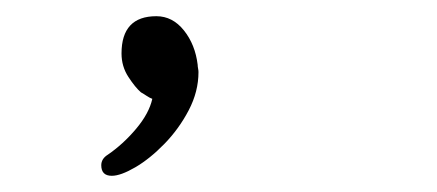

<svg xmlns="http://www.w3.org/2000/svg" viewBox="-20 -117 540 237"><path d="M168 5Q165 4 160.5 1Q156 -2 154 -3Q147 -9 138.5 -22Q130 -35 130 -51Q130 -97 173 -97Q193 -97 207 -79.5Q221 -62 224 -37Q224 -35 224.5 -32.5Q225 -30 225 -28Q225 -4 213 19Q201 42 183 60.5Q165 79 147 89.5Q129 100 118 100Q105 100 105 87Q105 79 113 74Q132 61 148 42Q164 23 168 5Z"/></svg>

Font: Moon Stars Kai HW Light
Style: Regular
Weight: 300
Designer: GuiWonder
Version: Version 1.101